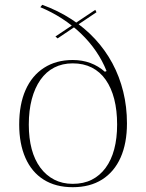

<svg xmlns="http://www.w3.org/2000/svg" viewBox="-20 -765 608 800"><path d="M283 15Q212 15 162 -16.5Q112 -48 86 -107Q60 -166 60 -246Q60 -330 86.5 -390Q113 -450 163.5 -482.5Q214 -515 283 -515Q323 -515 356.5 -502.5Q390 -490 417 -466L424 -469Q407 -512 380 -551.5Q353 -591 317 -625.5Q281 -660 238.5 -687.5Q196 -715 148 -735L156 -745Q222 -721 277.5 -685Q333 -649 376 -602.5Q419 -556 448.5 -501Q478 -446 493.5 -383Q509 -320 509 -251Q509 -168 482.5 -108.5Q456 -49 405.5 -17Q355 15 283 15ZM283 1Q328 1 362 -16Q396 -33 420 -65.5Q444 -98 456 -143.5Q468 -189 468 -246Q468 -305 456 -352Q444 -399 420.5 -432.5Q397 -466 362.5 -483.5Q328 -501 283 -501Q240 -501 206 -483.5Q172 -466 148.5 -432.5Q125 -399 112.5 -352Q100 -305 100 -246Q100 -189 112 -144Q124 -99 148 -66.5Q172 -34 206 -16.5Q240 1 283 1ZM220 -605 211 -613 377 -724 382 -714Z"/></svg>

Font: Kalnia Thin ExtraLight
Style: Regular
Weight: 250
Version: Version 1.105